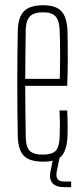

<svg xmlns="http://www.w3.org/2000/svg" viewBox="-20 -626 328 750"><path d="M149 5.5Q96 5.5 73.5 -17.2Q51 -40 49.5 -92Q48.5 -142.5 48 -194.5Q47.5 -246.5 47.5 -299.2Q47.5 -352 48 -404.2Q48.5 -456.5 49.5 -507Q51 -560 74.2 -582.8Q97.5 -605.5 149 -605.5Q197.5 -605.5 219.2 -582.8Q241 -560 243.5 -508Q244 -490.5 244.5 -459.8Q245 -429 244.8 -386.2Q244.5 -343.5 242.5 -290.5H78.5Q78.5 -245.5 79.2 -197.2Q80 -149 80.5 -90.5Q81.5 -50.5 96.8 -36.2Q112 -22 147 -22Q182 -22 196.8 -36.2Q211.5 -50.5 213 -90.5Q214 -112 214 -137.5Q214 -163 212.5 -194.5H242.5Q244 -164.5 244.2 -139Q244.5 -113.5 243.5 -92Q241 -40 221 -17.2Q201 5.5 149 5.5ZM78.5 -318H213.5Q214.5 -359.5 214.8 -396.5Q215 -433.5 214.5 -462.8Q214 -492 213 -509Q211.5 -546.5 196.8 -562.2Q182 -578 149 -578Q113 -578 97.2 -562.2Q81.5 -546.5 80.5 -509Q80 -454 79.2 -408Q78.5 -362 78.5 -318ZM258 105H230.5Q198.5 105 185 89.5Q171.5 74 177 44.5L188.5 -11.5H213L201.5 44.5Q198 64 204.8 73.5Q211.5 83 230.5 83H258Z"/></svg>

Font: Big Shoulders Display Thin ExtraLight
Style: Regular
Weight: 250
Version: Version 2.002